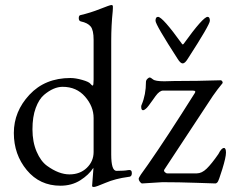

<svg xmlns="http://www.w3.org/2000/svg" viewBox="-20 -724 923 763"><path d="M703 -550Q706 -545 710 -550Q787 -657 805 -657Q814 -657 814 -641.5Q814 -626 726 -490Q715 -472 706 -472Q697 -472 686 -490Q598 -626 598 -641.5Q598 -657 608 -657Q626 -657 703 -550ZM633 -401 671 -402Q766 -402 857 -405Q861 -405 863.5 -400.5Q866 -396 864 -393Q844 -369 826 -343L633 -50Q630 -45 635 -40Q640 -35 645 -35H762Q782 -35 801.5 -54Q821 -73 848 -112Q860 -136 870 -136Q878 -136 878 -117.5Q878 -99 863.5 -52Q849 -5 844.5 0Q840 5 836 5Q832 5 761 2.5Q690 0 625 0L545 5Q541 5 536 -1.5Q531 -8 531 -14Q531 -20 568 -70Q642 -176 754 -354Q761 -364 745 -364H628Q614 -364 598 -342Q594 -336 587 -326.5Q580 -317 577.5 -313.5Q575 -310 571 -304.5Q567 -299 564 -296Q554 -286 548.5 -286Q543 -286 541.5 -294Q540 -302 543 -308Q560 -348 560 -398Q560 -405 565.5 -410.5Q571 -416 575 -416Q579 -416 588 -408.5Q597 -401 633 -401ZM346 15 351 -51V-57Q333 -29 299 -7.5Q265 14 220 14Q138 14 86.5 -48Q35 -110 35 -195.5Q35 -281 97 -347.5Q159 -414 260 -414Q280 -414 306.5 -406.5Q333 -399 339 -391.5Q345 -384 348.5 -384Q352 -384 352 -408V-566Q352 -604 340.5 -618.5Q329 -633 301 -639Q293 -641 293 -652Q293 -663 300 -664Q339 -673 378 -688.5Q417 -704 422.5 -704Q428 -704 428.5 -699.5Q429 -695 428 -680Q422 -623 422 -562V-110Q422 -45 443 -45Q474 -45 489 -48Q504 -51 504 -36Q504 -21 490 -21Q438 -14 399.5 2.5Q361 19 353.5 19Q346 19 346 15ZM229 -379Q193 -379 155 -347Q135 -330 122 -295Q109 -260 109 -210Q109 -160 125.5 -121.5Q142 -83 167 -65Q214 -31 256 -31Q298 -31 325 -57Q352 -83 352 -120V-255Q352 -301 318 -340Q284 -379 229 -379Z"/></svg>

Font: EB Garamond
Style: Regular
Weight: 400
Version: Version 0.012